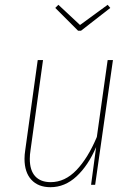

<svg xmlns="http://www.w3.org/2000/svg" viewBox="-20 -769 559 799"><path d="M82 -108Q82 -125 85 -144L137 -519H159L107 -144Q104 -125 104 -108Q104 -60 126.5 -35.5Q149 -11 191 -11Q250 -11 298 -61Q346 -111 383 -199L428 -519H450L376 0H359L380 -157Q347 -80 298.5 -35Q250 10 190 10Q139 10 110.5 -21Q82 -52 82 -108ZM428 -749 439 -736 317 -641H305L210 -736L223 -749L313 -665Z"/></svg>

Font: Fira Sans Condensed Thin
Style: Italic
Weight: 250
Width: 3
Italic angle: -8°
Designer: Carrois Corporate & Edenspiekermann AG
Foundry: Carrois Corporate GbR & Edenspiekermann AG
Version: Version 4.203